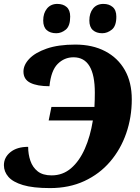

<svg xmlns="http://www.w3.org/2000/svg" viewBox="-24 -952 714 982"><path d="M232 10Q145 10 93.5 -5.5Q42 -21 19 -47.5Q-4 -74 -4 -107Q-4 -147 29.5 -174Q63 -201 120 -201Q120 -163 131.5 -129.5Q143 -96 169 -75.5Q195 -55 240 -55Q297 -55 339.5 -91.5Q382 -128 410 -191.5Q438 -255 451 -336H225L239 -405H459Q461 -441 461 -478Q461 -659 352 -659Q305 -659 271 -625Q237 -591 229 -511Q166 -511 131 -528.5Q96 -546 96 -586Q96 -620 126 -651.5Q156 -683 215 -703.5Q274 -724 361 -724Q449 -724 514 -690Q579 -656 614.5 -593.5Q650 -531 650 -444Q650 -352 621.5 -270Q593 -188 539 -125Q485 -62 407.5 -26Q330 10 232 10ZM499 -782Q469 -782 451 -798Q433 -814 433 -847Q433 -885 452 -908.5Q471 -932 505 -932Q534 -932 552.5 -916Q571 -900 571 -867Q571 -819 548 -800.5Q525 -782 499 -782ZM264 -782Q233 -782 215 -798Q197 -814 197 -847Q197 -885 216.5 -908.5Q236 -932 269 -932Q299 -932 317 -916Q335 -900 335 -867Q335 -819 312.5 -800.5Q290 -782 264 -782Z"/></svg>

Font: Noto Serif ExtraBold
Style: Italic
Weight: 800
Italic angle: -12°
Designer: Monotype Design Team
Foundry: Monotype Imaging Inc.
Version: Version 2.013